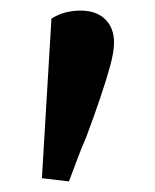

<svg xmlns="http://www.w3.org/2000/svg" viewBox="-20 -753 292 362"><path d="M59 -417 77 -718Q90 -726 103.5 -729.5Q117 -733 132 -733Q162 -733 178.5 -716.5Q195 -700 195 -673Q195 -655 187.5 -628Q180 -601 168.5 -567Q157 -533 142 -493Q134 -475 126 -453.5Q118 -432 110 -411Z"/></svg>

Font: Source Serif 4 18pt SemiBold
Style: Regular
Weight: 600
Designer: Frank Grießhammer
Foundry: Adobe Systems Incorporated
Version: Version 4.004;hotconv 1.0.116;makeotfexe 2.5.65601